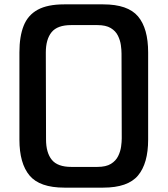

<svg xmlns="http://www.w3.org/2000/svg" viewBox="-20 -860 768 880"><path d="M306 -745Q243 -745 216.5 -712.5Q190 -680 190 -619L191 -221Q191 -160 217.5 -127.5Q244 -95 307 -95H426Q466 -95 488.5 -109Q511 -123 521.5 -144.5Q532 -166 535 -188Q538 -210 538 -226L537 -614Q537 -631 534 -653Q531 -675 520.5 -696.5Q510 -718 487.5 -731.5Q465 -745 426 -745ZM69 -620Q69 -693 88.5 -742Q108 -791 153 -815.5Q198 -840 274 -840H453Q566 -840 612.5 -785Q659 -730 659 -620V-220Q659 -111 612.5 -55.5Q566 0 453 0H275Q162 0 115.5 -55.5Q69 -111 69 -220Z"/></svg>

Font: Matangi
Style: Bold
Weight: 700
Designer: Prashant Pant
Foundry: The Graphic Ant
Version: Version 3.002